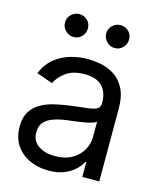

<svg xmlns="http://www.w3.org/2000/svg" viewBox="-114 -829 747 920"><g transform="rotate(15 259.0 -368.5)"><path d="M213.9 12.7Q162.1 12.7 119.6 -7.1Q77.1 -26.9 52.2 -64.5Q27.3 -102.1 27.3 -155.3Q27.3 -202.1 45.9 -231.2Q64.5 -260.3 95.5 -277.1Q126.5 -293.9 163.8 -302.2Q201.2 -310.5 239.3 -315.4Q289.1 -321.8 320.1 -325.2Q351.1 -328.6 365.5 -336.9Q379.9 -345.2 379.9 -365.2V-368.2Q379.9 -420.4 351.3 -449.5Q322.8 -478.5 264.6 -478.5Q205.1 -478.5 170.9 -452.4Q136.7 -426.3 123 -396.5L43 -424.8Q64.5 -474.6 100.3 -502.4Q136.2 -530.3 178.5 -541.5Q220.7 -552.7 261.7 -552.7Q288.1 -552.7 322.3 -546.6Q356.4 -540.5 388.9 -521.2Q421.4 -502 442.6 -463.1Q463.9 -424.3 463.9 -359.4V0H379.9V-74.2H376Q367.7 -56.6 347.7 -36.4Q327.6 -16.1 294.7 -1.7Q261.7 12.7 213.9 12.7ZM226.6 -62.5Q276.4 -62.5 310.5 -82Q344.7 -101.6 362.3 -132.6Q379.9 -163.6 379.9 -197.3V-274.4Q374.5 -268.1 356.7 -262.9Q338.9 -257.8 315.7 -253.9Q292.5 -250 270.5 -247.3Q248.5 -244.6 235.4 -243.2Q202.6 -238.8 174.3 -229.2Q146 -219.7 128.7 -201.2Q111.3 -182.6 111.3 -150.4Q111.3 -106.9 143.8 -84.7Q176.3 -62.5 226.6 -62.5ZM165 -636.7Q142.6 -636.2 125.2 -653.6Q107.9 -670.9 108.4 -693.4Q107.9 -717.8 125.2 -733.9Q142.6 -750 165 -750Q189.5 -750 205.6 -733.9Q221.7 -717.8 221.7 -693.4Q221.7 -670.9 205.6 -653.6Q189.5 -636.2 165 -636.7ZM369.1 -636.7Q346.7 -636.2 329.6 -653.6Q312.5 -670.9 312.5 -693.4Q312.5 -717.8 329.6 -733.9Q346.7 -750 369.1 -750Q393.6 -750 409.9 -733.9Q426.3 -717.8 425.8 -693.4Q426.3 -670.9 409.9 -653.6Q393.6 -636.2 369.1 -636.7Z"/></g></svg>

Font: Inter Tight
Style: Regular
Weight: 400
Designer: Rasmus Andersson
Foundry: rsms
Version: Version 3.002